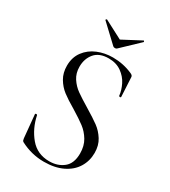

<svg xmlns="http://www.w3.org/2000/svg" viewBox="-195 -888 882 996"><g transform="rotate(30 245.5 -390.0)"><path d="M286 -343Q339 -311 367.5 -290Q396 -269 416.5 -236.5Q437 -204 437 -159Q437 -111 413 -72Q389 -33 342.5 -10.5Q296 12 231 12Q157 12 90 -23Q85 -26 83.5 -30Q82 -34 81 -42L68 -178Q67 -182 72.5 -183Q78 -184 80 -180Q95 -108 138.5 -56Q182 -4 254 -4Q304 -4 338.5 -31.5Q373 -59 373 -119Q373 -164 353.5 -196.5Q334 -229 305.5 -250.5Q277 -272 228 -302Q180 -330 152 -351.5Q124 -373 105 -405Q86 -437 86 -480Q86 -530 112.5 -565.5Q139 -601 181.5 -618.5Q224 -636 272 -636Q334 -636 389 -612Q405 -606 405 -595L411 -480Q411 -476 405.5 -476Q400 -476 399 -480Q396 -511 380 -543.5Q364 -576 332.5 -598.5Q301 -621 256 -621Q200 -621 172.5 -588.5Q145 -556 145 -508Q145 -469 164 -440Q183 -411 210.5 -391.5Q238 -372 286 -343ZM141 -784Q140 -784 140 -784.5Q140 -785 140 -785Q140 -787 142.5 -789.5Q145 -792 147 -791L256 -734L364 -791L366 -792Q368 -792 369.5 -788.5Q371 -785 369 -784L267 -687Q263 -683 256 -683Q248 -683 244 -687Z"/></g></svg>

Font: Cormorant Garamond
Style: Regular
Weight: 400
Designer: Christian Thalmann (Catharsis Fonts)
Version: Version 3.000